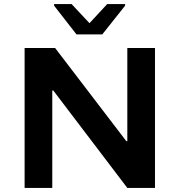

<svg xmlns="http://www.w3.org/2000/svg" viewBox="-20 -924 883 944"><path d="M101 0V-688H251L601 -230H606V-688H742V0H606L242 -479H237V0ZM356 -755 246 -896V-904H332L420 -810L507 -904H595V-896L483 -755Z"/></svg>

Font: Saira Expanded SemiBold
Style: Regular
Weight: 600
Width: 7
Designer: Hector Gatti with collaboration of the Omnibus-Type team
Foundry: Omnibus-Type
Version: Version 1.100; ttfautohint (v1.8.3)